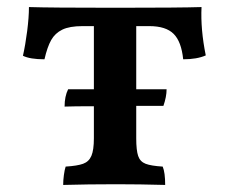

<svg xmlns="http://www.w3.org/2000/svg" viewBox="-20 -522 648 544"><path d="M563 -365Q538 -354 499 -354Q494 -404 472 -426Q450 -448 403 -448H366V-269H452Q452 -248 443 -222H366V-130Q366 -96 371.5 -80Q377 -64 392.5 -58Q408 -52 441 -50Q448 -33 448 2Q376 0 310 0Q229 0 159 2Q159 -11 161 -26Q163 -41 166 -50Q199 -52 215.5 -58Q232 -64 239 -80.5Q246 -97 246 -130V-221Q189 -221 163 -220Q163 -249 173 -269H246V-448H214Q177 -448 156.5 -438Q136 -428 125 -408.5Q114 -389 106 -354Q65 -354 45 -364Q52 -395 57 -434Q62 -473 62 -502Q122 -500 307 -500Q492 -500 551 -502Q548 -439 563 -365Z"/></svg>

Font: Vollkorn SC SemiBold
Style: Regular
Weight: 600
Designer: Friedrich Althausen
Foundry: Friedrich Althausen
Version: Version 4.015